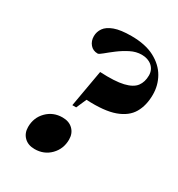

<svg xmlns="http://www.w3.org/2000/svg" viewBox="-176 -846 904 973"><g transform="rotate(30 276.0 -359.0)"><path d="M309.5 -730Q392 -730 445.8 -701.5Q499.5 -673 525.8 -626.8Q552 -580.5 552 -526.5Q552 -463.5 526.2 -419Q500.5 -374.5 439.8 -352.5Q379 -330.5 273.5 -336L247.5 -276.5H225L263 -492.5Q351 -488 399.2 -499.5Q447.5 -511 466.8 -536.8Q486 -562.5 486 -600.5Q486 -633.5 462.8 -653.8Q439.5 -674 402.5 -674Q370 -674 338 -657.8Q306 -641.5 278.2 -620.5Q250.5 -599.5 231.2 -583.2Q212 -567 205 -567Q177.5 -567 161 -586.5Q144.5 -606 144.5 -634Q144.5 -660 159.8 -681.8Q175 -703.5 211 -716.8Q247 -730 309.5 -730ZM214 -198Q252.5 -198 275.2 -175.5Q298 -153 298 -117Q298 -62.5 261.5 -25.2Q225 12 170 12Q131.5 12 108.8 -10.5Q86 -33 86 -69Q86 -124 122.8 -161Q159.5 -198 214 -198Z"/></g></svg>

Font: Newsreader Display ExtraBold
Style: Italic
Weight: 800
Italic angle: -17°
Designer: Hugues Gentile
Foundry: Production Type
Version: Version 1.001